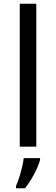

<svg xmlns="http://www.w3.org/2000/svg" viewBox="-20 -780 298 1021"><path d="M173 0H85V-760H173ZM193 70Q189 88 176.5 115.5Q164 143 147.5 171Q131 199 113 221H65V209Q73 192 81.5 165.5Q90 139 97 110.5Q104 82 106 61H193Z"/></svg>

Font: Noto Sans Meroitic
Style: Regular
Weight: 400
Designer: Monotype Design Team
Foundry: Monotype Imaging Inc.
Version: Version 2.002; ttfautohint (v1.8.4.7-5d5b)